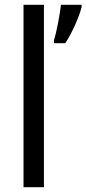

<svg xmlns="http://www.w3.org/2000/svg" viewBox="-20 -780 360 800"><path d="M163 0V-760H78V0ZM320 -751V-760H234C230 -721 215 -644 205 -612V-600H252C279 -640 311 -712 320 -751Z"/></svg>

Font: Noto Sans Devanagari SemiCondensed
Style: Regular
Weight: 400
Width: 4
Designer: Jelle Bosma - Monotype Design Team
Foundry: Monotype Imaging Inc.
Version: Version 2.004